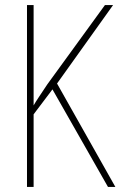

<svg xmlns="http://www.w3.org/2000/svg" viewBox="-20 -734 473 754"><path d="M433 0 204 -406 424 -714H392L166 -403C141 -365 122 -338 112 -320V-714H86V0H112V-285L186 -383L404 0Z"/></svg>

Font: Noto Sans Thai Cond Thin
Style: Regular
Weight: 100
Width: 3
Designer: Monotype Design Team
Foundry: Monotype Imaging Inc.
Version: Version 2.002